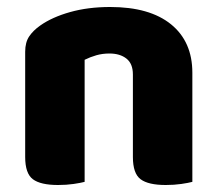

<svg xmlns="http://www.w3.org/2000/svg" viewBox="-20 -521 623 549"><path d="M530 -1Q519 2 498.5 5Q478 8 454 8Q404 8 382 -8.5Q360 -25 360 -72V-308Q360 -339 341.5 -353.5Q323 -368 293 -368Q273 -368 255.5 -363Q238 -358 222 -350V-1Q211 2 190.5 5Q170 8 146 8Q96 8 74 -8.5Q52 -25 52 -72V-373Q52 -400 63.5 -417Q75 -434 95 -448Q129 -472 180.5 -486.5Q232 -501 295 -501Q408 -501 469 -451.5Q530 -402 530 -313Z"/></svg>

Font: Baloo 2 Latin ExtraBold
Style: Regular
Weight: 400
Designer: Sarang Kulkarni and Ek Type
Foundry: Ek Type
Version: Version 1.001